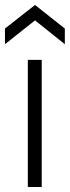

<svg xmlns="http://www.w3.org/2000/svg" viewBox="-25 -753 281 773"><path d="M87 0V-512H143V0ZM-5 -575V-638L116 -733L236 -638V-575L116 -671Z"/></svg>

Font: Bricolage Grotesque 96pt ExtraBold ExtraLight
Style: Regular
Weight: 250
Version: Version 1.001;gftools[0.9.33.dev8+g029e19f]